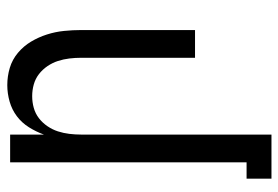

<svg xmlns="http://www.w3.org/2000/svg" viewBox="-142 -634 783 540"><g transform="rotate(90 250.0 -363.5)"><path d="M219 8Q194 8 170.5 1Q147 -6 128 -22Q109 -38 96.5 -59Q84 -80 76.5 -103.5Q69 -127 66.5 -151.5Q64 -176 64 -200V-520H142V-200Q142 -183 144 -166.5Q146 -150 151 -134.5Q156 -119 165.5 -105Q175 -91 188 -81Q201 -71 217 -66.5Q233 -62 250 -62Q267 -62 283 -66.5Q299 -71 312 -81Q325 -91 334.5 -105Q344 -119 349 -134.5Q354 -150 356 -166.5Q358 -183 358 -200V-735H482V-665H436V0H358V-95Q350 -73 337.5 -53Q325 -33 306.5 -19Q288 -5 265 1.5Q242 8 219 8Z"/></g></svg>

Font: Iosevka Term Curly
Style: Regular
Weight: 400
Designer: Belleve Invis
Foundry: Belleve Invis
Version: Version 32.3.0